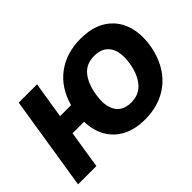

<svg xmlns="http://www.w3.org/2000/svg" viewBox="-122 -1031 1357 1357"><g transform="rotate(-45 556.0 -352.5)"><path d="M686 11Q585 11 515 -26Q445 -63 407.5 -129.5Q370 -196 368 -283H253L208 0H25L137 -705H320L276 -431H386Q424 -568 523.5 -642Q623 -716 764 -716Q883 -716 959 -666.5Q1035 -617 1065.5 -531Q1096 -445 1079 -335Q1061 -226 1008 -148.5Q955 -71 872.5 -30Q790 11 686 11ZM701 -143Q779 -143 825.5 -197.5Q872 -252 887 -345Q904 -449 867 -505.5Q830 -562 748 -562Q668 -562 623.5 -508Q579 -454 564 -361Q547 -257 582.5 -200Q618 -143 701 -143Z"/></g></svg>

Font: Winston ExtraBold
Style: Italic
Weight: 800
Italic angle: -9°
Designer: Original fonts by Vernon Adams / Changes by Cristiano Sobral
Foundry: Original fonts by Vernon Adams / Changes by Cristiano Sobral
Version: Version 2.503;July 17, 2020;FontCreator 13.0.0.2655 64-bit